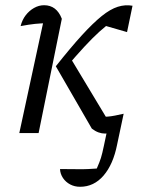

<svg xmlns="http://www.w3.org/2000/svg" viewBox="-20 -510 552 736"><path d="M332 -17 194 -256 247 -293 404 -32 366 -63Q380 -62 393 -63Q406 -64 421 -67Q436 -70 454 -74Q447 -37 427.5 -17.5Q408 2 382 2Q370 2 357.5 -2.5Q345 -7 332 -17ZM54 0 153 -458 165 -421Q138 -421 114.5 -418.5Q91 -416 59 -410Q65 -434 78.5 -451.5Q92 -469 110.5 -479.5Q129 -490 149 -490Q197 -490 217 -438L128 0ZM194 -256Q251 -328 294 -375Q337 -422 370 -448.5Q403 -475 431.5 -484Q460 -493 488 -488L467 -387L370 -415L418 -434Q388 -413 361 -388.5Q334 -364 303.5 -331Q273 -298 231 -249ZM287 206Q266 206 249 197Q232 188 221.5 172.5Q211 157 210 138Q247 138 273.5 138.5Q300 139 318.5 138Q337 137 351 136Q362 111 367 95Q372 79 378 50L399 -49L454 -74L429 44Q414 120 377 163Q340 206 287 206Z"/></svg>

Font: Piazzolla 24pt
Style: Italic
Weight: 400
Italic angle: -11.3°
Designer: Juan Pablo del Peral
Foundry: Huerta Tipografica
Version: Version 2.005